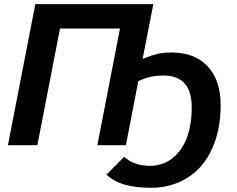

<svg xmlns="http://www.w3.org/2000/svg" viewBox="-20 -708 1157 936"><path d="M454.6 0 564.9 -568.8H272.5L162.1 0H18.6L152.3 -688H727.5L675.3 -420.9Q722.2 -439.9 754.4 -446.8Q770 -450.2 784.9 -451.2Q799.8 -452.1 816.9 -452.1Q928.7 -452.1 992.2 -384.8Q1055.7 -317.4 1055.7 -195.8Q1055.7 -72.3 1012.7 19.5Q970.2 111.3 892.3 159.4Q814.5 207.5 715.8 207.5Q642.6 207.5 589.6 192.6Q536.6 177.7 499 143.1L585.4 56.2Q608.9 78.6 641.1 89.6Q673.3 100.6 714.4 100.6Q745.1 100.6 780 87.2Q814.9 73.7 844.7 41Q864.7 19 880.6 -12.7Q896.5 -44.4 905.5 -87.4Q914.6 -130.4 914.6 -186Q914.6 -263.2 879.9 -301.5Q845.2 -339.8 775.4 -339.8Q745.1 -339.8 719.5 -334.7Q693.8 -329.6 654.3 -313L593.8 0Z"/></svg>

Font: Arimo
Style: Italic
Weight: 400
Italic angle: -12°
Designer: Steve Matteson
Foundry: Monotype Imaging Inc.
Version: Version 1.33